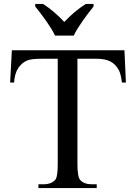

<svg xmlns="http://www.w3.org/2000/svg" viewBox="-20 -951 683 971"><path d="M609.4 -696.8 616.7 -533.7H596.7Q591.3 -576.2 582 -594.2Q565.9 -625.5 539.1 -639.6Q512.2 -653.8 469.2 -653.8H371.6V-121.1Q371.6 -57.1 385.3 -41Q404.8 -19 444.8 -19H469.2V0H174.3V-19H199.2Q243.2 -19 262.2 -45.4Q272 -62.5 272 -121.1V-653.8H189.5Q139.6 -653.8 119.6 -646Q92.3 -635.7 73.2 -608.2Q54.2 -580.6 51.3 -533.7H31.2L40 -696.8ZM158.2 -931.2H197.3Q211.4 -922.4 225.8 -911.6Q240.2 -900.9 254.2 -888.9Q268.1 -877 281 -864.5Q293.9 -852.1 305.2 -839.8Q316.4 -852.1 329.3 -864.5Q342.3 -877 356.4 -888.9Q370.6 -900.9 385.3 -911.6Q399.9 -922.4 414.1 -931.2H453.1V-918Q441.4 -903.8 427.2 -885.3Q413.1 -866.7 399.2 -846.9Q385.3 -827.1 373 -807.6Q360.8 -788.1 353 -771H258.3Q250.5 -788.1 238.3 -807.6Q226.1 -827.1 212.2 -846.9Q198.2 -866.7 184.1 -885.3Q169.9 -903.8 158.2 -918Z"/></svg>

Font: KhunPaOh
Style: Regular
Weight: 400
Designer: Khon Soe Zaw Thu
Version: Version 1.00 July 11, 2016, initial release